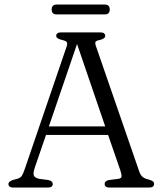

<svg xmlns="http://www.w3.org/2000/svg" viewBox="-20 -846 734 866"><path d="M218 -16.5Q218 0 195.5 0H40.5Q18 0 18 -16.5Q18 -27 37.5 -34L59 -40Q72.5 -44 78.5 -53Q84.5 -62 92.5 -86L280 -634.5Q285 -649.5 281.5 -655.5Q278 -661.5 261 -665.5Q233.5 -671.5 233.5 -684Q233.5 -700 256 -700H432Q454.5 -700 454.5 -684Q454.5 -671 427.5 -665Q414 -662.5 411 -657.2Q408 -652 412 -640L607 -75.5Q612.5 -57.5 622.5 -48.8Q632.5 -40 651.5 -36Q665 -32 670 -27.8Q675 -23.5 675 -16.5Q675 0 652.5 0H474.5Q452 0 452 -16.5Q452 -30 471.5 -34L514.5 -39.5Q527.5 -41.5 528.2 -50Q529 -58.5 523 -77L467.5 -237.5H187.5L137 -90Q129 -66.5 132.2 -55.5Q135.5 -44.5 156 -39.5L198 -34Q218 -29.5 218 -16.5ZM200.5 -276H454.5L327.5 -647.5ZM213 -803Q213 -825.5 235.5 -825.5H452.5Q475 -825.5 475 -803Q475 -781 452.5 -781H235.5Q213 -781 213 -803Z"/></svg>

Font: Fraunces 9pt Soft Light
Style: Regular
Weight: 300
Version: Version 1.000;[0bf87f6ff]